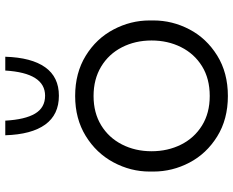

<svg xmlns="http://www.w3.org/2000/svg" viewBox="-96 -748 862 709"><g transform="rotate(-90 334.5 -394.0)"><path d="M55 -258V-272Q55 -342 89 -405.5Q123 -469 186.5 -508Q250 -547 334 -547Q419 -547 482.5 -508Q546 -469 579.5 -405.5Q613 -342 613 -272V-258Q613 -188 580 -125Q547 -62 483.5 -22.5Q420 17 334 17Q248 17 184.5 -22.5Q121 -62 88 -125Q55 -188 55 -258ZM539 -265Q539 -325 514 -374Q489 -423 442.5 -451Q396 -479 334 -479Q272 -479 226 -451Q180 -423 155 -374Q130 -325 130 -265Q130 -205 154.5 -156Q179 -107 225 -78.5Q271 -50 334 -50Q398 -50 444 -78.5Q490 -107 514.5 -156Q539 -205 539 -265ZM189 -805H243Q247 -732 269 -695Q291 -658 335 -658Q419 -658 428 -805H479Q476 -708 440 -657.5Q404 -607 335 -607Q265 -607 228.5 -657.5Q192 -708 189 -805Z"/></g></svg>

Font: Sora-SIA Light
Style: Regular
Weight: 300
Designer: Jonathan Barnbrook, Julián Moncada
Foundry: Barnbrook Fonts
Version: Version 2.000